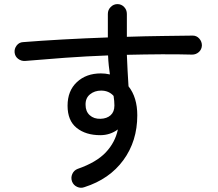

<svg xmlns="http://www.w3.org/2000/svg" viewBox="-20 -836 1040 917"><path d="M383.8 57.6Q366.2 64.5 348.6 56.6Q331.1 48.8 324.2 31.2Q317.4 12.7 325.2 -4.9Q333 -22.5 350.6 -29.3Q440.4 -60.5 485.4 -108.4Q530.3 -156.2 543 -217.8Q505.9 -190.4 459 -190.4Q389.6 -190.4 346.2 -225.1Q302.7 -259.8 302.7 -331.1Q302.7 -402.3 347.2 -443.8Q391.6 -485.4 461.9 -485.4Q483.4 -485.4 504.9 -480.5Q502 -501 499.5 -523.4Q497.1 -545.9 496.1 -571.3Q392.6 -567.4 291 -560.1Q189.5 -552.7 99.6 -544.9Q81.1 -543.9 66.4 -555.2Q51.8 -566.4 49.8 -585Q47.9 -603.5 59.6 -618.7Q71.3 -633.8 89.8 -634.8Q174.8 -641.6 280.3 -647.5Q385.7 -653.3 495.1 -657.2V-769.5Q495.1 -789.1 508.8 -802.7Q522.5 -816.4 541 -816.4Q559.6 -816.4 572.8 -802.7Q585.9 -789.1 585.9 -769.5V-660.2Q673.8 -663.1 754.9 -664.1Q835.9 -665 900.4 -666Q918.9 -666 931.6 -651.9Q944.3 -637.7 944.3 -619.1Q943.4 -599.6 929.7 -587.4Q916 -575.2 897.5 -575.2Q831.1 -577.1 751.5 -576.7Q671.9 -576.2 585.9 -574.2Q586.9 -537.1 589.4 -498Q591.8 -459 593.8 -423.8Q635.7 -371.1 635.7 -285.2Q635.7 -162.1 569.3 -71.3Q502.9 19.5 383.8 57.6ZM460 -268.6Q490.2 -269.5 508.3 -285.6Q526.4 -301.8 526.4 -332Q526.4 -342.8 525.4 -354Q524.4 -365.2 522.5 -377.9Q500 -403.3 462.9 -403.3Q431.6 -403.3 409.7 -385.3Q387.7 -367.2 388.7 -335Q388.7 -303.7 408.7 -285.6Q428.7 -267.6 460 -268.6Z"/></svg>

Font: KTXP_ComRound
Style: Medium
Weight: 500
Version: Version 1.01;May 16, 2022;FontCreator 13.0.0.2683 64-bit